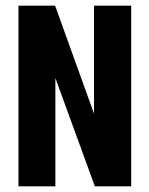

<svg xmlns="http://www.w3.org/2000/svg" viewBox="-20 -656 526 676"><path d="M311 -636H442V0H314L175 -381V0H45V-636H174L311 -256Z"/></svg>

Font: Teko Semibold
Style: Regular
Weight: 600
Designer: Manushi Parikh, Jonny Pinhorn
Foundry: Indian Type Foundry
Version: Version 1.105;PS 1.0;hotconv 1.0.78;makeotf.lib2.5.61930; tt